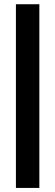

<svg xmlns="http://www.w3.org/2000/svg" viewBox="-20 -694 266 924"><path d="M56.6 -673.6V210.4H169.4V-673.6Z"/></svg>

Font: Estedad-VF-FD Black
Style: Regular
Weight: 900
Designer: Amin Abedi
Version: Version 4.000